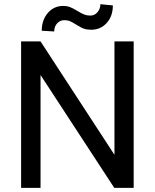

<svg xmlns="http://www.w3.org/2000/svg" viewBox="-20 -912 753 932"><path d="M82.5 0ZM628.9 0H534.7L176.8 -547.9V0H82.5V-710.9H176.8L535.6 -160.6V-710.9H628.9ZM527.8 -885.7Q527.8 -833 497.8 -800.3Q467.8 -767.6 422.9 -767.6Q402.8 -767.6 388.2 -772.5Q373.5 -777.3 349.9 -792.5Q326.2 -807.6 315.7 -810.8Q305.2 -814 291.5 -814Q271.5 -814 257.3 -798.6Q243.2 -783.2 243.2 -759.3L182.6 -762.7Q182.6 -814.9 212.2 -849.1Q241.7 -883.3 287.1 -883.3Q304.2 -883.3 317.9 -878.4Q331.5 -873.5 355 -859.4Q378.4 -845.2 390.9 -840.8Q403.3 -836.4 418.5 -836.4Q439.5 -836.4 453.4 -853Q467.3 -869.6 467.3 -891.6Z"/></svg>

Font: Roboto
Style: Regular
Weight: 400
Designer: Google
Version: Version 2.134; 2016; ttfautohint (v1.6)